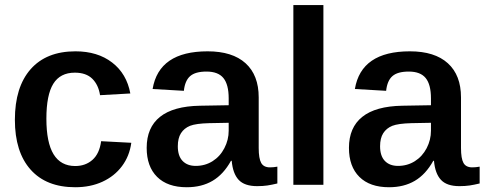

<svg xmlns="http://www.w3.org/2000/svg" viewBox="-20 -745 1954 774"><path d="M283.2 9.8Q166.5 9.8 103.3 -61.3Q40 -132.3 40 -262.2Q40 -394 103.5 -466.1Q167 -538.1 284.2 -538.1Q373.5 -538.1 432.1 -492.9Q490.7 -447.8 505.4 -368.2L383.3 -361.3Q377 -402.8 352.1 -427.5Q327.1 -452.1 281.7 -452.1Q222.7 -452.1 194.8 -407.2Q167 -362.3 167 -266.6Q167 -170.4 196 -123Q225.1 -75.7 283.2 -75.7Q324.7 -75.7 352.8 -100.6Q380.9 -125.5 387.7 -175.8L509.3 -169.4Q502 -115.7 471.7 -75.2Q441.4 -34.7 393.1 -12.5Q344.7 9.8 283.2 9.8Z M732.9 9.8Q655.3 9.8 613.3 -32Q571.3 -73.7 571.3 -148.9Q571.3 -231 625 -273.9Q678.7 -316.9 786.1 -318.8L901.9 -320.8V-348.6Q901.9 -404.3 880.6 -430.4Q859.4 -456.5 812.5 -456.5Q767.6 -456.5 746.6 -438.2Q725.6 -419.9 721.2 -378.9L595.2 -386.2Q620.6 -538.1 816.9 -538.1Q917 -538.1 970 -490Q1022.9 -441.9 1022.9 -352.5V-148.4Q1022.9 -106 1033 -88.1Q1043 -70.3 1068.4 -70.3Q1083 -70.3 1098.1 -73.2V-5.4Q1075.7 0 1057.9 2.7Q1040 5.4 1016.6 5.4Q965.8 5.4 942.1 -20Q918.5 -45.4 914.1 -96.7H911.1Q880.9 -42 836.9 -16.1Q793 9.8 732.9 9.8ZM901.9 -250 822.8 -248.5Q770 -247.1 746.1 -237.8Q722.2 -228 709.5 -208Q696.8 -188 696.8 -155.3Q696.8 -116.2 716.1 -96.2Q735.4 -76.2 769 -76.2Q806.6 -76.2 836.9 -95.2Q867.2 -114.3 884.5 -147.7Q901.9 -181.2 901.9 -217.8Z M1283.7 -724.6V0H1162.6V-724.6Z M1548.3 9.8Q1470.7 9.8 1428.7 -32Q1386.7 -73.7 1386.7 -148.9Q1386.7 -231 1440.4 -273.9Q1494.1 -316.9 1601.6 -318.8L1717.3 -320.8V-348.6Q1717.3 -404.3 1696 -430.4Q1674.8 -456.5 1627.9 -456.5Q1583 -456.5 1562 -438.2Q1541 -419.9 1536.6 -378.9L1410.6 -386.2Q1436 -538.1 1632.3 -538.1Q1732.4 -538.1 1785.4 -490Q1838.4 -441.9 1838.4 -352.5V-148.4Q1838.4 -106 1848.4 -88.1Q1858.4 -70.3 1883.8 -70.3Q1898.4 -70.3 1913.6 -73.2V-5.4Q1891.1 0 1873.3 2.7Q1855.5 5.4 1832 5.4Q1781.2 5.4 1757.6 -20Q1733.9 -45.4 1729.5 -96.7H1726.6Q1696.3 -42 1652.3 -16.1Q1608.4 9.8 1548.3 9.8ZM1717.3 -250 1638.2 -248.5Q1585.4 -247.1 1561.5 -237.8Q1537.6 -228 1524.9 -208Q1512.2 -188 1512.2 -155.3Q1512.2 -116.2 1531.5 -96.2Q1550.8 -76.2 1584.5 -76.2Q1622.1 -76.2 1652.3 -95.2Q1682.6 -114.3 1700 -147.7Q1717.3 -181.2 1717.3 -217.8Z"/></svg>

Font: Arimo SemiBold
Style: Regular
Weight: 600
Designer: Steve Matteson
Foundry: Monotype Imaging Inc.
Version: Version 1.33